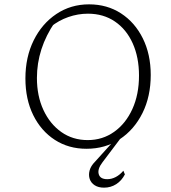

<svg xmlns="http://www.w3.org/2000/svg" viewBox="-20 -677 786 884"><path d="M378 8Q296 8 232.5 -33Q169 -74 133 -147Q97 -220 97 -316Q97 -414 135 -491Q173 -568 239.5 -612.5Q306 -657 390 -657Q473 -657 537 -615.5Q601 -574 637.5 -500.5Q674 -427 674 -332Q674 -233 636 -156.5Q598 -80 531.5 -36Q465 8 378 8ZM384 -32Q452 -32 505.5 -70Q559 -108 589.5 -175Q620 -242 620 -329Q620 -413 591 -477.5Q562 -542 509 -578Q456 -614 385 -614Q339 -614 294.5 -598.5Q250 -583 213 -553L233 -575Q150 -454 150 -318Q150 -235 180 -170.5Q210 -106 262.5 -69Q315 -32 384 -32ZM459 187Q433 187 416 176Q399 165 393 147Q387 129 392.5 108Q398 87 418 67L511 -36H532L452 70Q428 101 434.5 124.5Q441 148 474 148Q494 148 513 138Q532 128 548 109L555 126Q540 155 515 171Q490 187 459 187Z"/></svg>

Font: Piazzolla Thin Thin
Style: Regular
Weight: 250
Version: Version 2.005